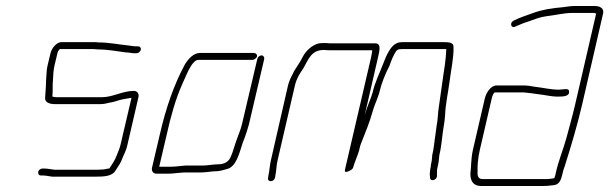

<svg xmlns="http://www.w3.org/2000/svg" viewBox="-20 -601 2025 638"><path d="M148 -425 138 -383C135 -371 135 -358 134 -348L133 -332C133 -316 131 -295 130 -277C128 -261 144 -255 163 -255H314C321 -255 327 -256 332 -257C345 -261 351 -260 366 -265C383 -271 399 -273 417 -276L380 -118C377 -106 372 -96 368 -85C362 -68 352 -55 344 -42C344 -41 342 -41 340 -41C329 -38 317 -37 305 -37H161C152 -38 138 -41 127 -41H121C115 -41 108 -36 107 -30C106 -24 109 -18 115 -18H121C132 -18 144 -15 153 -14H299C324 -14 352 -15 363 -33L372 -47C376 -53 380 -59 383 -66C389 -83 399 -99 403 -118L440 -278C443 -289 436 -299 425 -299C387 -299 355 -278 319 -278H168C163 -278 159 -279 154 -280C156 -298 154 -319 156 -335C157 -350 157 -366 161 -383L171 -425C171 -427 175 -435 179 -438H282C289 -438 295 -438 302 -437C335 -437 367 -431 397 -427C406 -427 419 -424 427 -424H434C440 -424 447 -430 448 -436C449 -442 445 -447 439 -447H432C424 -447 415 -449 406 -450C374 -453 343 -460 308 -460C301 -461 295 -461 288 -461H184C168 -461 152 -441 148 -425Z M824 -425H644C624 -425 606 -406 595 -388C559 -322 531 -242 511 -154L485 -43C483 -33 489 -24 499 -24H543C550 -24 559 -25 568 -26L592 -28H649C666 -28 683 -32 699 -32C709 -32 723 -36 733 -39C765 -46 775 -91 786 -125L794 -146C800 -164 801 -166 807 -187L858 -405C859 -411 855 -417 849 -417C843 -417 836 -411 835 -405L784 -188C779 -169 777 -166 771 -149L763 -127C757 -110 755 -99 748 -83C741 -63 725 -55 704 -55C688 -55 671 -51 655 -51H597C583 -50 563 -47 548 -47H509L534 -154C547 -212 563 -271 585 -320C595 -340 616 -402 639 -402H819C825 -402 833 -408 834 -414C835 -420 830 -425 824 -425Z M1412 -54C1412 -49 1411 -45 1410 -41C1409 -36 1409 -30 1408 -22L1409 -12C1408 4 1432 -1 1432 -17V-27C1432 -33 1432 -38 1433 -41C1437 -57 1439 -71 1440 -86C1448 -119 1449 -151 1455 -185C1457 -195 1458 -206 1459 -218C1460 -254 1469 -292 1474 -331C1479 -370 1488 -410 1487 -444C1488 -460 1472 -461 1454 -461H1323C1318 -461 1312 -461 1306 -460C1278 -454 1263 -415 1252 -386C1241 -357 1226 -328 1218 -293C1212 -273 1203 -253 1196 -232C1195 -228 1194 -224 1192 -219L1236 -410C1241 -432 1248 -457 1227 -457H1084C1079 -457 1072 -457 1063 -458C1054 -458 1047 -458 1040 -457C1018 -452 997 -433 987 -414C980 -399 967 -380 958 -366L951 -352C946 -343 940 -329 937 -317L881 -72C876 -52 876 -36 872 -18L871 -11C869 -4 873 1 880 1C887 1 892 -4 894 -11L895 -18C899 -36 898 -51 903 -71L960 -317C965 -339 976 -357 988 -374C1006 -405 1014 -435 1057 -435C1065 -434 1072 -434 1078 -434H1217C1216 -427 1215 -419 1213 -410L1126 -36C1125 -30 1128 -28 1136 -31C1146 -35 1151 -39 1153 -43C1159 -64 1167 -80 1173 -100C1175 -109 1177 -119 1182 -130C1195 -163 1208 -194 1218 -230C1224 -252 1234 -271 1240 -292C1248 -326 1260 -355 1274 -382C1279 -397 1289 -423 1299 -434C1304 -438 1312 -438 1318 -438H1463C1462 -419 1461 -404 1458 -383L1454 -357C1449 -322 1443 -279 1438 -244C1435 -227 1435 -202 1431 -184L1427 -154C1423 -130 1422 -108 1416 -84C1416 -79 1416 -75 1415 -72C1415 -66 1413 -60 1412 -54Z M1591 -274 1551 -101C1545 -73 1546 -47 1543 -23C1543 -1 1552 17 1578 17H1788C1802 17 1809 15 1822 14C1841 11 1845 -7 1850 -27C1851 -33 1853 -40 1856 -47C1876 -110 1898 -183 1914 -252L1984 -556C1988 -572 1975 -581 1957 -581H1887C1873 -581 1862 -578 1850 -577C1814 -574 1782 -569 1752 -558C1728 -549 1707 -543 1686 -532C1672 -524 1679 -505 1693 -513C1707 -519 1718 -524 1734 -529C1754 -536 1773 -544 1795 -547C1823 -550 1853 -558 1882 -558H1952C1956 -558 1958 -557 1960 -556H1961L1891 -253C1883 -218 1871 -176 1862 -142C1850 -99 1836 -68 1827 -27C1826 -22 1825 -16 1822 -9C1817 -8 1812 -7 1809 -7C1805 -6 1799 -6 1793 -6H1583C1570 -6 1566 -16 1567 -28C1566 -49 1568 -74 1574 -101L1614 -274C1615 -279 1620 -294 1625 -294H1711C1717 -294 1723 -294 1729 -293L1747 -291C1754 -290 1760 -289 1768 -288C1790 -286 1810 -280 1833 -280C1849 -280 1871 -280 1871 -295C1872 -311 1853 -303 1838 -303C1809 -303 1783 -310 1755 -313L1737 -316C1730 -317 1723 -317 1716 -317H1630C1611 -317 1596 -294 1591 -274Z"/></svg>

Font: Electronic
Style: ExLtIt
Weight: 200
Version: Version 1.011